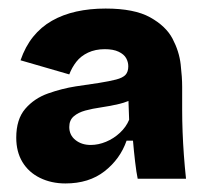

<svg xmlns="http://www.w3.org/2000/svg" viewBox="-20 -692 478 449"><path d="M133 -263Q100 -263 73.5 -276Q47 -289 32.5 -313Q18 -337 18 -370Q18 -413 39 -437.5Q60 -462 92.5 -473.5Q125 -485 157 -490Q189 -495 211 -498Q236 -502 251.5 -506Q267 -510 273.5 -517Q280 -524 280 -537Q280 -547 275 -556Q270 -565 257.5 -571Q245 -577 225 -577Q203 -577 186 -569Q169 -561 158.5 -547.5Q148 -534 142 -518L28 -551Q39 -583 57.5 -606Q76 -629 101.5 -643.5Q127 -658 158.5 -665Q190 -672 227 -672Q294 -672 331 -651.5Q368 -631 383.5 -601.5Q399 -572 402.5 -541.5Q406 -511 406 -489V-435Q406 -410 407 -383.5Q408 -357 410 -329.5Q412 -302 415 -274H302Q299 -288 296 -313.5Q293 -339 291 -363H276Q261 -320 224.5 -291.5Q188 -263 133 -263ZM192 -353Q210 -353 228 -360.5Q246 -368 260.5 -381.5Q275 -395 282 -412L280 -467L296 -464Q280 -454 259 -449Q238 -444 217 -441Q196 -438 179.5 -433.5Q163 -429 152.5 -420Q142 -411 142 -395Q142 -376 156.5 -364.5Q171 -353 192 -353Z"/></svg>

Font: Bricolage Grotesque ExtraBold
Style: Regular
Weight: 800
Designer: Mathieu Triay
Foundry: Atelier Triay
Version: Version 1.001;gftools[0.9.33.dev8+g029e19f]